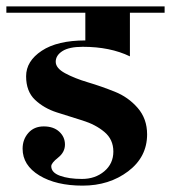

<svg xmlns="http://www.w3.org/2000/svg" viewBox="-40 -580 537 603"><path d="M-20 -540V-560H477V-540H368V-403Q306 -433 220 -433Q177 -433 156 -419.5Q135 -406 135 -386Q135 -366 164.5 -350Q194 -334 236 -321.5Q278 -309 320.5 -292Q363 -275 392.5 -241Q422 -207 422 -158Q422 -87 362.5 -42Q303 3 219.5 3Q136 3 83.5 -29Q31 -61 31 -113Q31 -142 49 -162.5Q67 -183 97.5 -183Q128 -183 146 -166.5Q164 -150 164 -126Q164 -102 142.5 -85Q121 -68 121 -58Q121 -38 148.5 -28Q176 -18 217.5 -18Q259 -18 287.5 -42Q316 -66 316 -104Q316 -142 288 -165.5Q260 -189 219.5 -201.5Q179 -214 138.5 -227Q98 -240 70 -266.5Q42 -293 42 -340.5Q42 -388 91 -420.5Q140 -453 228 -453V-540Z"/></svg>

Font: Rozha One
Style: Regular
Weight: 400
Designer: Tim Donaldson, Indian Type Foundry
Foundry: Indian Type Foundry
Version: Version 1.300;PS 1.0;hotconv 1.0.78;makeotf.lib2.5.61930; tt